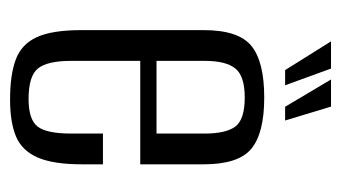

<svg xmlns="http://www.w3.org/2000/svg" viewBox="-170 -508 687 387"><g transform="rotate(90 173.5 -314.5)"><path d="M180.9 8.7Q130.7 8.7 99.9 -2.8Q69.1 -14.3 54.9 -45.2Q40.7 -76 40.7 -135.1V-381.5Q40.7 -451.8 72.5 -477.7Q104.3 -503.6 176.6 -503.6Q248.2 -503.6 279.7 -477.7Q311.2 -451.8 311.2 -381.5V-253.7H102.7V-114.1Q102.7 -66.5 118 -47.5Q133.3 -28.6 179.5 -28.6Q220.9 -28.6 235.1 -46.8Q249.2 -65.1 249.2 -114.1V-178.5H311.2V-136.1Q311.2 -78.2 297.3 -46.6Q283.4 -15 254.7 -3.1Q226.1 8.7 180.9 8.7ZM102.7 -286.5H249.2V-383.7Q249.2 -426.3 235.1 -445.3Q220.9 -464.3 176.6 -464.3Q133.3 -464.3 118 -445.3Q102.7 -426.3 102.7 -383.7ZM222.9 -545.7H195.2L140.2 -638.2H194.9ZM151.9 -545.7H121.3L63.4 -638.2H118.2Z"/></g></svg>

Font: Alumni Sans SC Thin
Style: Regular
Weight: 100
Designer: Robert E. Leuschke
Foundry: Robert E. Leuschke
Version: Version 1.018